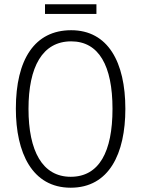

<svg xmlns="http://www.w3.org/2000/svg" viewBox="-20 -866 659 896"><path d="M430 -846H190V-801H430ZM565 -358C565 -576 484 -725 312 -725C142 -725 54 -589 54 -359C54 -153 130 10 310 10C489 10 565 -149 565 -358ZM113 -358C113 -554 178 -673 312 -673C441 -673 505 -560 505 -358C505 -158 443 -41 310 -41C178 -41 113 -161 113 -358Z"/></svg>

Font: Noto Sans Display SemiCondensed Light
Style: Regular
Weight: 300
Width: 4
Designer: Monotype Design Team
Foundry: Monotype Imaging Inc.
Version: Version 1.900